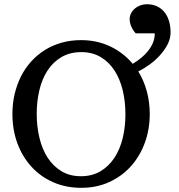

<svg xmlns="http://www.w3.org/2000/svg" viewBox="-20 -878 852 914"><path d="M577.1 -334Q577.1 -395 564 -449Q550.8 -502.9 524.4 -543.2Q498 -583.5 458.7 -606.7Q419.4 -629.9 367.2 -629.9Q313 -629.9 272.9 -606.4Q232.9 -583 206.5 -542.7Q180.2 -502.4 167.5 -449Q154.8 -395.5 154.8 -335.9Q154.8 -275.9 167.7 -221.9Q180.7 -168 206.8 -127.4Q232.9 -86.9 272.5 -63Q312 -39.1 365.2 -39.1Q418.9 -39.1 458.7 -63Q498.5 -86.9 524.9 -127.2Q551.3 -167.5 564.2 -220.9Q577.1 -274.4 577.1 -334ZM792 -723.1Q792 -694.8 778.1 -667.5Q764.2 -640.1 742.2 -615.7Q720.2 -591.3 692.9 -571.3Q665.5 -551.3 638.2 -538.1Q664.6 -495.6 678.7 -444.1Q692.9 -392.6 692.9 -335Q692.9 -262.2 669.4 -198.2Q646 -134.3 603.3 -86.7Q560.5 -39.1 500.5 -11.5Q440.4 16.1 367.2 16.1Q293.5 16.1 233.2 -10.5Q172.9 -37.1 129.6 -84.5Q86.4 -131.8 62.7 -196Q39.1 -260.3 39.1 -335.9Q39.1 -384.8 49.6 -429.7Q60.1 -474.6 79.6 -513.7Q99.1 -552.7 127.9 -584.7Q156.7 -616.7 192.9 -639.4Q229 -662.1 272.7 -674.6Q316.4 -687 366.2 -687Q441.4 -687 504.4 -657.2Q567.4 -627.4 611.8 -574.2Q632.8 -586.9 651.9 -602.3Q670.9 -617.7 685.3 -636Q699.7 -654.3 708.3 -675Q716.8 -695.8 716.8 -719.2H626Q617.7 -728.5 611.3 -739.3Q606 -748.5 601.6 -760.7Q597.2 -772.9 597.2 -786.1Q597.2 -801.8 604 -814.9Q610.8 -828.1 622.1 -837.6Q633.3 -847.2 648.2 -852.5Q663.1 -857.9 679.2 -857.9Q704.6 -857.9 725.3 -848.9Q746.1 -839.8 761 -822.5Q775.9 -805.2 783.9 -780Q792 -754.9 792 -723.1Z"/></svg>

Font: Charis SIL Viet
Style: Regular
Weight: 400
Foundry: SIL International
Version: Version 5.000